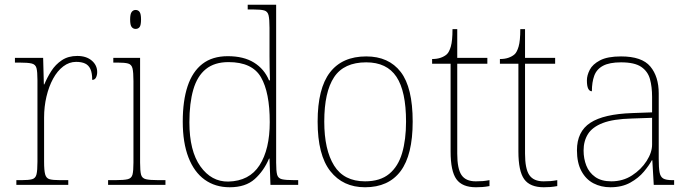

<svg xmlns="http://www.w3.org/2000/svg" viewBox="-20 -780 2915 810"><path d="M49 0V-20H71Q101 -20 115.5 -24Q130 -28 134 -44.5Q138 -61 138 -98V-442Q138 -477 134 -492.5Q130 -508 114 -512Q98 -516 61 -516H43V-536H162L165 -424H167Q179 -453 196.5 -480.5Q214 -508 241 -526Q268 -544 306 -544Q344 -544 367 -524.5Q390 -505 390 -476Q390 -463 385 -453Q380 -443 369 -443Q369 -472 361.5 -488.5Q354 -505 339 -512Q324 -519 301 -519Q272 -519 247 -500Q222 -481 204 -448Q186 -415 176 -372.5Q166 -330 166 -284V-98Q166 -61 170.5 -44.5Q175 -28 189 -24Q203 -20 233 -20H268V0Z M436 0V-20H466Q503 -20 519 -24Q535 -28 539 -43.5Q543 -59 543 -94V-438Q543 -475 539 -491.5Q535 -508 520.5 -512Q506 -516 476 -516H458V-536H571V-94Q571 -59 575 -43.5Q579 -28 595.5 -24Q612 -20 648 -20H678V0ZM552 -658Q542 -658 535.5 -666Q529 -674 529 -698Q529 -721 535.5 -729.5Q542 -738 552 -738Q563 -738 569 -729.5Q575 -721 575 -698Q575 -674 569 -666Q563 -658 552 -658Z M949 10Q888 10 843.5 -22Q799 -54 775 -116Q751 -178 751 -267Q751 -355 771.5 -416.5Q792 -478 834 -510.5Q876 -543 941 -543Q1008 -543 1051.5 -516Q1095 -489 1115 -441H1119Q1118 -469 1117.5 -495.5Q1117 -522 1117 -543V-662Q1117 -699 1113 -715.5Q1109 -732 1094.5 -736Q1080 -740 1050 -740H1025V-760H1145V-94Q1145 -59 1149 -43.5Q1153 -28 1169 -24Q1185 -20 1222 -20H1238V0H1121L1117 -111H1115Q1093 -59 1054.5 -24.5Q1016 10 949 10ZM943 -14Q1032 -16 1075 -83Q1118 -150 1118 -265Q1118 -390 1081 -454Q1044 -518 944 -518Q885 -518 848.5 -488.5Q812 -459 795.5 -402Q779 -345 779 -264Q779 -143 825.5 -78Q872 -13 943 -14Z M1520 10Q1427 10 1373.5 -58Q1320 -126 1320 -267Q1320 -407 1372 -474.5Q1424 -542 1525 -542Q1620 -542 1670.5 -476.5Q1721 -411 1721 -267Q1721 -126 1670 -58Q1619 10 1520 10ZM1520 -15Q1584 -15 1622 -46.5Q1660 -78 1676.5 -134.5Q1693 -191 1693 -267Q1693 -395 1652.5 -456Q1612 -517 1525 -517Q1431 -517 1389.5 -454.5Q1348 -392 1348 -267Q1348 -148 1389.5 -81.5Q1431 -15 1520 -15Z M1988 10Q1930 10 1905.5 -24Q1881 -58 1881 -141V-511H1803V-531Q1824 -531 1839.5 -536.5Q1855 -542 1865 -551Q1875 -560 1882 -584Q1889 -608 1889 -657H1909V-536H2036V-511H1909V-132Q1909 -68 1927 -41.5Q1945 -15 1987 -15Q2004 -15 2016.5 -16Q2029 -17 2045 -20V5Q2029 8 2015.5 9Q2002 10 1988 10Z M2274 10Q2216 10 2191.5 -24Q2167 -58 2167 -141V-511H2089V-531Q2110 -531 2125.5 -536.5Q2141 -542 2151 -551Q2161 -560 2168 -584Q2175 -608 2175 -657H2195V-536H2322V-511H2195V-132Q2195 -68 2213 -41.5Q2231 -15 2273 -15Q2290 -15 2302.5 -16Q2315 -17 2331 -20V5Q2315 8 2301.5 9Q2288 10 2274 10Z M2555 10Q2516 10 2484 -6.5Q2452 -23 2433 -58Q2414 -93 2414 -146Q2414 -225 2470.5 -262Q2527 -299 2648 -303L2731 -306V-371Q2731 -414 2722 -446.5Q2713 -479 2685 -498Q2657 -517 2600 -517Q2551 -517 2524 -502.5Q2497 -488 2487 -460.5Q2477 -433 2477 -395Q2467 -395 2461.5 -406Q2456 -417 2456 -441Q2456 -462 2468 -485.5Q2480 -509 2511.5 -525.5Q2543 -542 2600 -542Q2688 -542 2723.5 -499.5Q2759 -457 2759 -386V-110Q2759 -73 2762.5 -53.5Q2766 -34 2778 -27Q2790 -20 2817 -20H2824V0H2738L2732 -104H2730Q2719 -83 2696.5 -56Q2674 -29 2639 -9.5Q2604 10 2555 10ZM2559 -15Q2608 -15 2646.5 -40Q2685 -65 2708 -101Q2731 -137 2731 -170V-283L2645 -280Q2567 -278 2523 -261Q2479 -244 2460.5 -214.5Q2442 -185 2442 -145Q2442 -111 2453.5 -81.5Q2465 -52 2491 -33.5Q2517 -15 2559 -15Z"/></svg>

Font: Noto Serif Armenian Thin
Style: Regular
Weight: 250
Version: Version 2.007